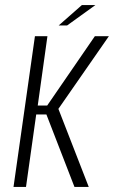

<svg xmlns="http://www.w3.org/2000/svg" viewBox="-20 -733 447 753"><path d="M33 0 117 -591H166L128 -319H165L352 -591H407L209 -306L328 0H272L162 -284H122L82 0ZM210 -633 301 -713H354L243 -633Z"/></svg>

Font: Alumni Sans Light
Style: Italic
Weight: 300
Italic angle: -8°
Version: Version 1.016